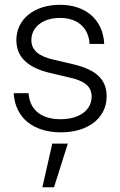

<svg xmlns="http://www.w3.org/2000/svg" viewBox="-20 -546 505 807"><path d="M235.8 10.3C347.7 10.3 428.2 -47.9 428.2 -141.1C428.2 -213.4 382.8 -252.9 289.6 -275.4L204.1 -295.4C145.5 -309.1 111.8 -333 111.8 -377.9C111.8 -431.2 159.2 -470.7 232.4 -470.7C307.1 -470.7 353 -428.2 356.4 -361.3H418C413.6 -463.9 338.9 -525.9 232.4 -525.9C123.5 -525.9 48.8 -464.8 48.8 -377.9C48.8 -305.2 97.7 -261.2 190.9 -239.3L275.9 -219.2C331.1 -206.5 365.2 -185.1 365.2 -140.1C365.2 -84 314.9 -44.9 234.4 -44.9C152.3 -44.9 105 -85 100.1 -154.3H37.6C43.5 -47.4 124.5 10.3 235.8 10.3ZM158.2 241.2H207L265.1 57.6H199.7Z"/></svg>

Font: Raveo Display Display Light
Style: Regular
Weight: 300
Designer: Jakub Foglar, Rasmus Andersson (Inter)
Foundry: Jakubfoglar.com
Version: Version 1.100;Glyphs 3.2.3 (3260)